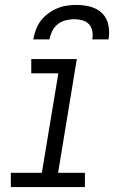

<svg xmlns="http://www.w3.org/2000/svg" viewBox="-20 -760 490 780"><path d="M24 0V-58H150L217 -462H107V-520H292L216 -58H325V0ZM115 -600Q119 -620 126 -639.5Q133 -659 145.5 -675.5Q158 -692 175.5 -705Q193 -718 212 -726Q231 -734 251 -737Q271 -740 291 -740Q320 -740 348 -732.5Q376 -725 395.5 -705.5Q415 -686 420.5 -657.5Q426 -629 421 -600H355Q358 -617 355 -633.5Q352 -650 341.5 -661.5Q331 -673 314.5 -677.5Q298 -682 282 -682Q264 -682 246.5 -677.5Q229 -673 214.5 -661.5Q200 -650 192 -633.5Q184 -617 181 -600Z"/></svg>

Font: Iosevka Etoile Light Oblique
Style: Regular
Weight: 300
Italic angle: -9°
Designer: Belleve Invis
Foundry: Belleve Invis
Version: Version 15.5.2; ttfautohint (v1.8.4)